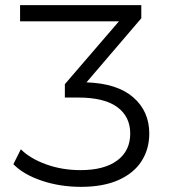

<svg xmlns="http://www.w3.org/2000/svg" viewBox="-20 -720 655 746"><path d="M560 -201Q560 -141 530 -94Q500 -47 440.5 -20.5Q381 6 295 6Q213 6 142 -18Q71 -42 32 -82L61 -140Q97 -104 159 -81.5Q221 -59 293 -59Q385 -59 435.5 -96.5Q486 -134 486 -201Q486 -267 435.5 -304Q385 -341 284 -341H232V-393L442 -637H58V-700H529V-649L316 -400Q435 -396 497.5 -342Q560 -288 560 -201Z"/></svg>

Font: Montserrat-Regular
Style: Regular
Weight: 400
Version: Version 7.200